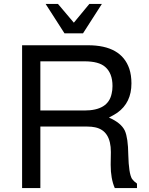

<svg xmlns="http://www.w3.org/2000/svg" viewBox="-20 -960 762 980"><path d="M186 -314V0H92.8V-729H429.2Q599.1 -729 640.1 -608.9Q650.9 -576.2 650.9 -534.2Q650.9 -436 579.1 -384.8Q560.1 -372.1 536.1 -359.9Q598.1 -333 617.2 -293Q633.8 -255.9 634.8 -169.9Q637.2 -74.2 653.8 -46.9Q663.1 -34.2 679.2 -22.9V0H565.9Q544.9 -47.9 544.9 -119.1L545.9 -184.1Q545.9 -293 465.8 -310.1Q448.2 -314 425.8 -314ZM186 -396H411.1Q532.2 -396 549.8 -481.9Q554.2 -499 554.2 -521Q554.2 -586.9 516.1 -619.1Q483.9 -647 411.1 -647H186ZM403.8 -790H309.1L212.9 -939.9H275.9L356.9 -844.2L436 -939.9H500Z"/></svg>

Font: SolaimanLipiNormal
Style: Normal
Weight: 400
Designer: Solaiman Karim
Version: Version 1.6.1 ; ttfautohint (v1.5.65-e2d9)